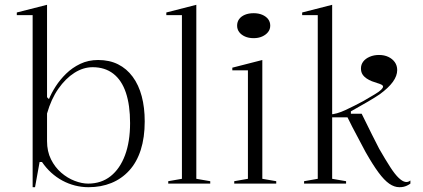

<svg xmlns="http://www.w3.org/2000/svg" viewBox="-20 -765 1764 800"><path d="M116 15V-702H50V-713L176 -745V-360L184 -352Q194 -377 212 -405Q230 -433 255.5 -458Q281 -483 314.5 -499Q348 -515 389 -515Q436 -515 472 -497Q508 -479 533 -445Q558 -411 570.5 -364Q583 -317 583 -259Q583 -192 566.5 -140.5Q550 -89 518.5 -54.5Q487 -20 444 -2.5Q401 15 349 15Q320 15 292.5 8Q265 1 240 -12.5Q215 -26 193.5 -45.5Q172 -65 155 -90H145L126 15ZM347 0Q402 0 441 -31Q480 -62 501 -118.5Q522 -175 522 -252Q522 -327 504.5 -379Q487 -431 452 -458Q417 -485 366 -485Q327 -485 290 -461.5Q253 -438 223 -395Q193 -352 176 -292V-177Q176 -134 192.5 -101Q209 -68 235 -45.5Q261 -23 291 -11.5Q321 0 347 0Z M798 -20 856 -10V0H681V-10L738 -20V-702H673V-713L798 -745Z M1037 -606Q1016 -606 1000.5 -613Q985 -620 976.5 -631.5Q968 -643 968 -658Q968 -674 976.5 -685.5Q985 -697 1000.5 -703.5Q1016 -710 1037 -710Q1057 -710 1072.5 -703.5Q1088 -697 1097 -685.5Q1106 -674 1106 -658Q1106 -643 1097 -631.5Q1088 -620 1072.5 -613Q1057 -606 1037 -606ZM956 0V-10L1013 -20V-472H948V-483L1073 -515V-20L1131 -10V0Z M1364 -20 1422 -10V0H1247V-10L1304 -20V-702H1239V-713L1364 -745ZM1354 -276V-288Q1382 -289 1419.5 -306.5Q1457 -324 1494 -344Q1523 -361 1541.5 -372Q1560 -383 1568 -391Q1576 -399 1576 -404Q1576 -409 1569 -412.5Q1562 -416 1551.5 -419Q1541 -422 1529.5 -426.5Q1518 -431 1507.5 -438Q1497 -445 1490.5 -455Q1484 -465 1484 -480Q1484 -496 1493.5 -508.5Q1503 -521 1520.5 -528.5Q1538 -536 1559 -536Q1581 -536 1598 -528Q1615 -520 1625 -506Q1635 -492 1635 -473Q1635 -449 1617 -424Q1599 -399 1562 -372Q1543 -359 1513 -341.5Q1483 -324 1442 -301V-291H1487Q1512 -240 1530 -204Q1548 -168 1560 -145Q1587 -98 1606.5 -68Q1626 -38 1641.5 -23.5Q1657 -9 1669 -7Q1675 -6 1680 -7.5Q1685 -9 1690 -13V0Q1683 5 1675.5 8.5Q1668 12 1660.5 13.5Q1653 15 1644 15Q1623 15 1602 0.5Q1581 -14 1557 -46.5Q1533 -79 1503 -132Q1486 -165 1467 -200Q1448 -235 1428 -276Z"/></svg>

Font: Kalnia Thin Light
Style: Regular
Weight: 300
Version: Version 1.105